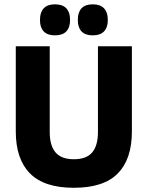

<svg xmlns="http://www.w3.org/2000/svg" viewBox="-20 -853 683 888"><path d="M321.5 15.5Q184.5 15.5 118.8 -50.8Q53 -117 53 -245V-639H210V-242Q210 -180 236.8 -148.2Q263.5 -116.5 321.5 -116.5Q380 -116.5 406.5 -148.2Q433 -180 433 -242V-639H590V-245Q590 -117 524.8 -50.8Q459.5 15.5 321.5 15.5ZM234 -689.5Q199.5 -689.5 182.2 -707.8Q165 -726 165 -759V-762.5Q165 -796 182.2 -814.5Q199.5 -833 234 -833Q269.5 -833 286.8 -814.5Q304 -796 304 -762.5V-759Q304 -726 286.8 -707.8Q269.5 -689.5 234 -689.5ZM409 -689.5Q374 -689.5 357 -707.8Q340 -726 340 -759V-762.5Q340 -796 357 -814.5Q374 -833 409 -833Q444 -833 461.2 -814.5Q478.5 -796 478.5 -762.5V-759Q478.5 -726 461.2 -707.8Q444 -689.5 409 -689.5Z"/></svg>

Font: Anek Devanagari Medium
Style: Bold
Weight: 700
Version: Version 1.003